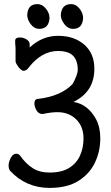

<svg xmlns="http://www.w3.org/2000/svg" viewBox="-20 -894 540 938"><path d="M172 -753Q147 -753 130 -776Q113 -799 113 -820Q115 -874 163 -874Q186 -874 204 -852Q222 -830 222 -806Q222 -806 222 -805Q218 -753 172 -753ZM337 -753Q312 -753 294.5 -776Q277 -799 277 -820Q280 -874 328 -874Q351 -874 368.5 -852Q386 -830 386 -806Q383 -753 337 -753ZM54 -695Q54 -711 78 -711Q94 -711 109.5 -701.5Q125 -692 125 -677V-662Q186 -719 264 -719Q342 -719 391.5 -676Q441 -633 441 -558Q441 -446 339 -396Q409 -385 449 -312Q470 -273 470 -218Q470 -155 444 -100Q418 -45 363.5 -10.5Q309 24 222 24Q107 24 29 -60Q22 -70 22 -86Q22 -102 32.5 -122.5Q43 -143 60 -143Q70 -143 78 -134Q106 -94 140 -72.5Q174 -51 222 -51Q281 -51 317.5 -73.5Q354 -96 371 -134Q388 -172 388 -217Q388 -276 352 -311Q316 -346 261 -346Q229 -346 189 -337H188Q168 -337 158 -355.5Q148 -374 148 -388Q148 -411 167 -411Q278 -424 335 -484Q358 -526 360 -551Q360 -604 331 -627Q307 -645 264 -645Q184 -645 121 -565Q110 -548 94 -548Q89 -548 79.5 -556.5Q70 -565 64 -576Q57 -585 56 -595V-660Q54 -678 54 -695Z"/></svg>

Font: Moon Stars Kai HW
Style: Bold
Weight: 700
Designer: GuiWonder
Version: Version 1.101